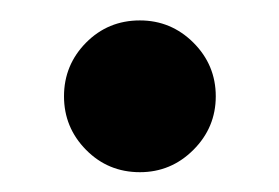

<svg xmlns="http://www.w3.org/2000/svg" viewBox="-20 -439 275 189"><path d="M117.7 -269.5Q86.4 -269.5 64.7 -291.5Q43 -313.5 43 -344.2Q43 -375 64.7 -397Q86.4 -418.9 117.7 -418.9Q148.4 -418.9 170.4 -397Q192.4 -375 192.4 -344.2Q192.4 -313.5 170.4 -291.5Q148.4 -269.5 117.7 -269.5Z"/></svg>

Font: Inter Display Semi Bold
Style: Regular
Weight: 600
Designer: Rasmus Andersson
Foundry: rsms
Version: Version 4.000;git-37864ae